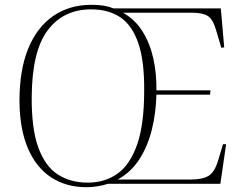

<svg xmlns="http://www.w3.org/2000/svg" viewBox="-20 -765 998 799"><path d="M61 -344Q61 -474 97.5 -563Q134 -652 201.5 -698.5Q269 -745 361 -745Q389 -745 411 -741.5Q433 -738 453 -730H899L913 -568L901 -566L880 -637Q867 -684 845.5 -698Q824 -712 780 -712H492Q542 -684 573 -634.5Q604 -585 618 -522Q632 -459 631 -389H856L854 -371H631Q629 -295 612 -226Q595 -157 560.5 -103Q526 -49 470 -18H775Q822 -18 847.5 -33Q873 -48 888 -98L908 -165H921L897 0H429Q385 14 339 14Q256 14 193.5 -26.5Q131 -67 96.5 -147Q62 -227 61 -344ZM112 -361Q111 -229 139.5 -151Q168 -73 220.5 -39Q273 -5 345 -5Q416 -5 468.5 -42Q521 -79 550.5 -163Q580 -247 580 -388Q581 -513 555 -587Q529 -661 480 -693.5Q431 -726 359 -726Q244 -726 178.5 -639Q113 -552 112 -361Z"/></svg>

Font: Literata 72pt ExtraLight
Style: Italic
Weight: 200
Italic angle: -2°
Designer: Latin by Veronika Burian and Jose Scaglione. Greek by Irene Vlachou. Cyrillic by Vera Evstafieva
Foundry: TypeTogether
Version: Version 3.002